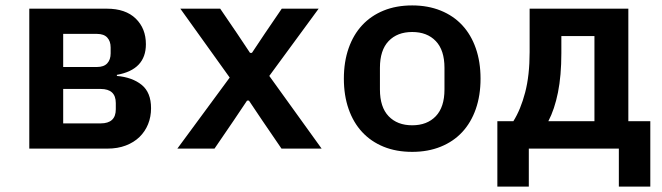

<svg xmlns="http://www.w3.org/2000/svg" viewBox="-20 -548 2440 708"><path d="M88 -516H374Q443 -516 480.5 -479.5Q518 -443 518 -385Q518 -291 411 -272V-268Q468 -263 502.5 -235Q537 -207 537 -149Q537 -117 526 -90Q515 -63 494.5 -43Q474 -23 444 -11.5Q414 0 376 0H88ZM351 -93Q407 -93 407 -145V-168Q407 -220 351 -220H213V-93ZM338 -301Q363 -301 375.5 -314.5Q388 -328 388 -351V-373Q388 -396 375.5 -409.5Q363 -423 338 -423H213V-301Z M634 0 827 -262 645 -516H792L854 -425L902 -353H909L957 -425L1019 -516H1155L973 -268L1166 0H1018L947 -104L898 -177H891L842 -104L771 0Z M1500 12Q1441 12 1394.5 -7Q1348 -26 1315.5 -61Q1283 -96 1265.5 -146Q1248 -196 1248 -258Q1248 -320 1265.5 -370Q1283 -420 1315.5 -455Q1348 -490 1394.5 -509Q1441 -528 1500 -528Q1558 -528 1605 -509Q1652 -490 1684.5 -455Q1717 -420 1734.5 -370Q1752 -320 1752 -258Q1752 -196 1734.5 -146Q1717 -96 1684.5 -61Q1652 -26 1605 -7Q1558 12 1500 12ZM1500 -86Q1555 -86 1587 -119.5Q1619 -153 1619 -218V-298Q1619 -363 1587 -396.5Q1555 -430 1500 -430Q1445 -430 1413 -396.5Q1381 -363 1381 -298V-218Q1381 -153 1413 -119.5Q1445 -86 1500 -86Z M1814 -101H1873Q1900 -144 1916.5 -207Q1933 -270 1933 -356V-516H2297V-101H2378V140H2262V0H1930V140H1814ZM2172 -101V-415H2050V-352Q2050 -269 2037.5 -207Q2025 -145 2002 -101Z"/></svg>

Font: IBM Plex Mono SmBld
Style: Regular
Weight: 600
Monospace: yes
Designer: Mike Abbink, Paul van der Laan, Pieter van Rosmalen
Foundry: Bold Monday
Version: Version 2.3